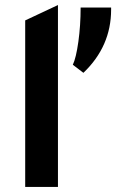

<svg xmlns="http://www.w3.org/2000/svg" viewBox="-20 -742 486 762"><path d="M210 -722V0H80V-661ZM269 -485Q282 -512 291 -576.5Q300 -641 300 -712H421V-704Q421 -558 311 -453Z"/></svg>

Font: ReCut ExtraBold
Style: Regular
Weight: 800
Designer: Giant Group (for alternate capitals set)
Version: Version 2.002;FEAKit 1.0